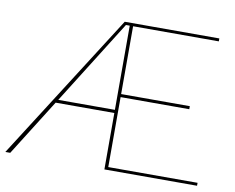

<svg xmlns="http://www.w3.org/2000/svg" viewBox="-82 -756 1040 851"><g transform="rotate(10 438.5 -330.0)"><path d="M838.9 -660.2V-647H453.1V-341.8H762.2V-328.1H453.1V-13.2H855V0H438V-253.9H173.8L14.2 0H-7.8L413.1 -660.2ZM183.1 -268.1H438V-647H420.9Z"/></g></svg>

Font: Human Sans Thin
Style: Regular
Weight: 100
Designer: Tim Radville
Foundry: Continuum
Version: Version 1.000;FEAKit 1.0